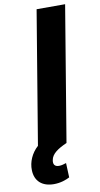

<svg xmlns="http://www.w3.org/2000/svg" viewBox="-137 -771 530 1020"><g transform="rotate(-10 128.5 -261.5)"><path d="M292.3 -727.3H138.5L19.5 -11.4C-17 21.3 -36.2 67.5 -34.8 110.1C-33.7 170.1 5.7 203.8 68.2 203.8C104.8 203.8 134.9 192.5 153.8 182.5L150.6 104.4C140.6 107.6 127.8 112.9 111.9 112.9C89.1 112.9 79.5 100.1 83.8 77.4C89.1 43.3 124.3 21 171.5 0Z"/></g></svg>

Font: Margiela Sans
Style: Bold Italic
Weight: 700
Italic angle: -9.39999°
Designer: Stefan Endress, Andreas Faust
Version: Version 1.100;FEAKit 1.0